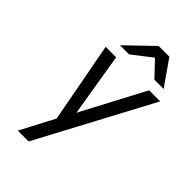

<svg xmlns="http://www.w3.org/2000/svg" viewBox="-272 -827 1115 1115"><g transform="rotate(45 285.5 -269.0)"><path d="M106 194 216 -15 123 -511H209L267 -159Q268.5 -150 270.5 -138.8Q272.5 -127.5 274 -120Q277 -126 283 -137.8Q289 -149.5 294 -159L480 -511H571L195 194ZM175 -576 337 -732H425L534 -576H458L370 -669L250 -576Z"/></g></svg>

Font: Overpass
Style: Italic
Weight: 400
Italic angle: -10°
Designer: Delve Withrington, Dave Bailey, Thomas Jockin
Foundry: Delve Fonts LLC
Version: Version 4.000